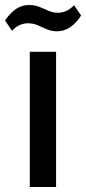

<svg xmlns="http://www.w3.org/2000/svg" viewBox="-38 -747 344 767"><path d="M186 -540V0H81V-540ZM-18 -665Q3 -696 26.5 -711.5Q50 -727 77 -727Q101 -727 119.5 -719.5Q138 -712 156 -704Q174 -696 193 -696Q210 -696 226 -703Q242 -710 258 -726L286 -685Q266 -654 242 -638Q218 -622 190 -622Q167 -622 148 -630.5Q129 -639 111.5 -646.5Q94 -654 74 -654Q57 -654 41 -647Q25 -640 10 -624Z"/></svg>

Font: Pathway Extreme Medium
Style: Regular
Weight: 500
Designer: Eduardo Rodriguez Tunni
Foundry: Eduardo Rodriguez Tunni
Version: Version 1.001;gftools[0.9.26]